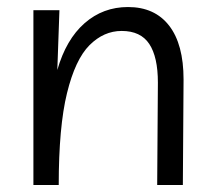

<svg xmlns="http://www.w3.org/2000/svg" viewBox="-20 -526 611 546"><path d="M75 0V-497H149L143 -327Q168 -414 220.5 -460Q273 -506 344 -506Q420 -506 461 -453Q502 -400 502 -300L500 0H427L429 -291Q429 -364 404.5 -401Q380 -438 326 -438Q275 -438 234.5 -397.5Q194 -357 170.5 -261Q147 -165 147 0Z"/></svg>

Font: LivvicRegular
Style: Regular
Weight: 400
Designer: Jacques Le Bailly, Baron von Fonthausen
Version: Version 1.001; ttfautohint (v1.8.2)